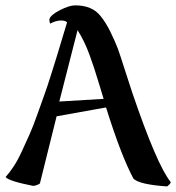

<svg xmlns="http://www.w3.org/2000/svg" viewBox="-31 -666 641 698"><path d="M-10.7 -22.5Q2.9 -37.1 18.1 -60.1Q33.2 -83 47.9 -114.7Q62.5 -146.5 75.7 -175.8Q88.9 -205.1 104 -248Q119.1 -291 129.9 -320.3Q140.6 -349.6 155.3 -396.5Q169.9 -443.4 176.8 -465.3Q183.6 -487.3 196.8 -531.7Q210 -576.2 212.9 -585Q204.1 -592.8 186.5 -591.3Q168.9 -589.8 151.4 -580.1Q148.4 -585.9 148.4 -595.7Q152.3 -611.3 186.5 -628.9Q220.7 -646.5 242.2 -646.5Q303.7 -646.5 334 -608.4Q353.5 -585 371.1 -548.8Q388.7 -512.7 397.5 -488.8Q406.2 -464.8 424.3 -407.7Q442.4 -350.6 449.2 -331.1Q539.1 -66.4 589.8 -3.9Q588.9 0 585.4 3.9Q582 7.8 579.1 9.8L576.2 11.7Q475.6 4.9 454.1 -16.6Q409.2 -100.6 354.5 -275.4L174.8 -243.2L114.3 0Q113.3 2.9 104 6.3Q94.7 9.8 89.8 9.8Q0 -7.8 -10.7 -22.5ZM184.6 -296.9 345.7 -306.6Q340.8 -323.2 329.1 -361.3Q317.4 -399.4 311.5 -417.5Q305.7 -435.5 295.4 -463.9Q285.2 -492.2 274.4 -514.2Q263.7 -536.1 251 -556.6Z"/></svg>

Font: Crimson
Style: Bold
Weight: 700
Version: Version 0.8 ; ttfautohint (v1.00) -l 8 -r 50 -G 200 -x 14 -D